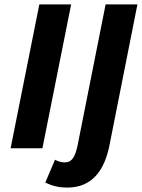

<svg xmlns="http://www.w3.org/2000/svg" viewBox="-20 -671 642 869"><path d="M284 178C400 178 452 96 474 -6L602 -651H458L331 -12C319 42 305 64 272 64C257 64 244 60 229 52L185 155C219 172 250 178 284 178ZM28 0H172L302 -651H158Z"/></svg>

Font: Source Sans Pro
Style: Bold Italic
Weight: 700
Italic angle: -11°
Designer: Paul D. Hunt
Foundry: Adobe Systems Incorporated
Version: Version 3.006;hotconv 1.0.111;makeotfexe 2.5.65597